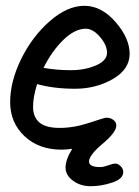

<svg xmlns="http://www.w3.org/2000/svg" viewBox="-20 -531 478 662"><path d="M345 -125H349Q361 -125 371 -117.5Q381 -110 381 -98Q381 -75 334 -35.5Q287 4 287 26Q287 45 325 45Q337 45 353 39Q369 33 378 33Q387 33 396 42Q405 51 405 62Q405 86 367 98.5Q329 111 293 111Q257 111 231.5 92Q206 73 206 46.5Q206 20 229 -18Q210 -15 192 -15Q114 -15 64.5 -61.5Q15 -108 15 -179Q15 -250 53 -327.5Q91 -405 151.5 -458Q212 -511 271 -511Q330 -511 378.5 -455Q427 -399 427 -345.5Q427 -292 369 -258.5Q311 -225 238.5 -225Q166 -225 108 -241Q94 -197 94 -162.5Q94 -128 115.5 -109Q137 -90 186 -90Q235 -90 287.5 -107.5Q340 -125 345 -125ZM276 -432Q238 -432 198.5 -393.5Q159 -355 130 -297Q175 -289 224 -289Q273 -289 311 -305.5Q349 -322 349 -349Q349 -376 324.5 -404Q300 -432 276 -432Z"/></svg>

Font: Kalam
Style: Regular
Weight: 400
Designer: Lipi Raval (Devanagari and Latin), Jonny Pinhorn (Latin)
Foundry: Indian Type Foundry
Version: Version 2.001;PS 1.0;hotconv 1.0.79;makeotf.lib2.5.61930; tt